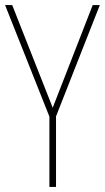

<svg xmlns="http://www.w3.org/2000/svg" viewBox="-20 -734 412 754"><path d="M187 -311 28 -714H0L174 -276V0H200V-277L372 -714H344Z"/></svg>

Font: Noto Sans Kannada Condensed Thin
Style: Regular
Weight: 100
Width: 3
Designer: Jelle Bosma - Monotype Design Team
Foundry: Monotype Imaging Inc.
Version: Version 2.005